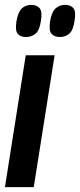

<svg xmlns="http://www.w3.org/2000/svg" viewBox="-36 -772 330 792"><path d="M103.2 0H-15.6L70.2 -544H189.3ZM210.5 -619.3Q189.1 -619.3 177 -632.1Q164.8 -644.9 170.4 -682.5Q176.7 -722.6 193.2 -737.3Q209.6 -751.9 232.3 -751.9Q255.1 -751.9 266.6 -738.6Q278 -725.3 271.7 -686.7Q266.1 -647.3 250 -633.3Q233.9 -619.3 210.5 -619.3ZM71 -619.3Q48.9 -619.3 37.4 -632.1Q26 -644.9 31.6 -682.5Q37.9 -722 53.8 -737Q69.8 -751.9 92.8 -751.9Q114.9 -751.9 127.1 -738.6Q139.2 -725.3 132.9 -686.7Q127.3 -647.3 110.9 -633.3Q94.4 -619.3 71 -619.3Z"/></svg>

Font: Georama
Style: Italic
Weight: 400
Width: 2
Italic angle: -9°
Designer: Jean-Baptiste Levee
Foundry: Production Type
Version: Version 1.000